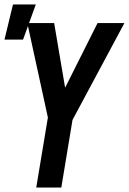

<svg xmlns="http://www.w3.org/2000/svg" viewBox="-24 -838 576 858"><path d="M138 0 190 -313 98 -735H218L267 -446L412 -735H532L300 -302L250 0ZM-4 -661 34 -818H136L79 -661Z"/></svg>

Font: Iosevka Oblique
Style: Bold
Weight: 700
Italic angle: -9°
Monospace: yes
Designer: Belleve Invis
Foundry: Belleve Invis
Version: Version 32.5.0; ttfautohint (v1.8.4)